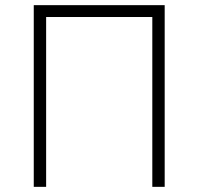

<svg xmlns="http://www.w3.org/2000/svg" viewBox="-20 -725 771 745"><path d="M111 0V-705H619V0H571V-659H159V0Z"/></svg>

Font: Nunito Sans 7pt SemiCondensed ExtraLight
Style: Regular
Weight: 250
Width: 4
Designer: Vernon Adams
Foundry: Vernon Adams
Version: Version 3.101;gftools[0.9.27]